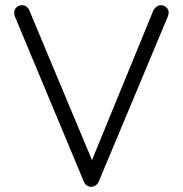

<svg xmlns="http://www.w3.org/2000/svg" viewBox="-20 -721 705 741"><path d="M631 -673Q631 -666 628 -658L361 -20Q357 -11 349 -5.5Q341 0 332 0Q323 0 315.5 -5Q308 -10 304 -19L38 -656Q35 -662 35 -672Q35 -685 44 -693Q53 -701 64 -701Q85 -701 94 -679L335 -103L572 -681Q577 -690 584.5 -695.5Q592 -701 600 -701Q613 -701 622 -692.5Q631 -684 631 -673Z"/></svg>

Font: Quicksand
Style: Regular
Weight: 400
Designer: Andrew Paglinawan
Foundry: Andrew Paglinawan
Version: Version 3.000